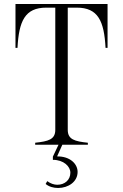

<svg xmlns="http://www.w3.org/2000/svg" viewBox="-20 -720 612 955"><path d="M515 -700H57V-482H67C74 -615 104 -682 210 -682H255V-74C255 -26 220 -17 155 -10V0H271L243 59V75C297 75 330 108 330 139C330 175 302 199 265 199C249 199 231 193 215 181L207 195C224 209 246 215 269 215C320 215 366 184 366 135C366 95 328 57 264 58L290 0H417V-10C352 -17 317 -26 317 -74V-682H362C468 -682 498 -615 505 -482H515Z"/></svg>

Font: Sprat Condensed Light
Style: Regular
Weight: 300
Width: 3
Designer: Ethan Nakache
Foundry: Collletttivo
Version: Version 2.000;Glyphs 3.2 (3217)